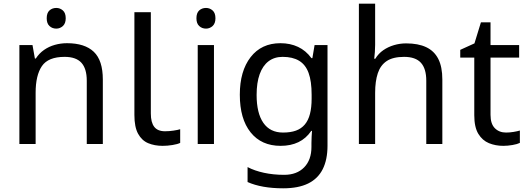

<svg xmlns="http://www.w3.org/2000/svg" viewBox="-20 -780 2858 1040"><path d="M285 -737Q305 -737 320.5 -723.5Q336 -710 336 -681Q336 -653 320.5 -639Q305 -625 285 -625Q263 -625 248 -639Q233 -653 233 -681Q233 -710 248 -723.5Q263 -737 285 -737ZM343 -546Q439 -546 488 -499.5Q537 -453 537 -349V0H450V-343Q450 -408 421 -440Q392 -472 330 -472Q241 -472 207 -422Q173 -372 173 -278V0H85V-536H156L169 -463H174Q192 -491 218.5 -509.5Q245 -528 277 -537Q309 -546 343 -546Z M861 10Q817 10 782.5 -4.5Q748 -19 728 -55.5Q708 -92 708 -157V-714H797V-165Q797 -117 815.5 -93Q834 -69 874 -69Q896 -69 919.5 -72.5Q943 -76 956 -80V-6Q942 1 914.5 5.5Q887 10 861 10Z M1139 -536V0H1051V-536ZM1096 -737Q1116 -737 1131.5 -723.5Q1147 -710 1147 -681Q1147 -653 1131.5 -639Q1116 -625 1096 -625Q1074 -625 1059 -639Q1044 -653 1044 -681Q1044 -710 1059 -723.5Q1074 -737 1096 -737Z M1499 -546Q1552 -546 1594.5 -526Q1637 -506 1667 -465H1672L1684 -536H1754V9Q1754 85 1728 136.5Q1702 188 1649 214Q1596 240 1514 240Q1456 240 1407.5 231.5Q1359 223 1321 206V125Q1359 145 1410 156Q1461 167 1519 167Q1588 167 1627.5 126.5Q1667 86 1667 16V-5Q1667 -17 1668 -39.5Q1669 -62 1670 -71H1666Q1638 -30 1596.5 -10Q1555 10 1500 10Q1396 10 1337.5 -63Q1279 -136 1279 -267Q1279 -395 1337.5 -470.5Q1396 -546 1499 -546ZM1511 -472Q1466 -472 1434.5 -448Q1403 -424 1386.5 -378Q1370 -332 1370 -266Q1370 -167 1406.5 -114.5Q1443 -62 1513 -62Q1554 -62 1583 -72.5Q1612 -83 1631 -105.5Q1650 -128 1659 -163Q1668 -198 1668 -246V-267Q1668 -340 1651.5 -385Q1635 -430 1600 -451Q1565 -472 1511 -472Z M2012 -537Q2012 -518 2010.5 -498Q2009 -478 2007 -462H2013Q2030 -490 2056 -508Q2082 -526 2114 -535.5Q2146 -545 2180 -545Q2245 -545 2288.5 -524.5Q2332 -504 2354 -461Q2376 -418 2376 -349V0H2289V-343Q2289 -408 2260 -440Q2231 -472 2169 -472Q2109 -472 2075 -449.5Q2041 -427 2026.5 -383.5Q2012 -340 2012 -277V0H1924V-760H2012Z M2721 -62Q2741 -62 2762 -65.5Q2783 -69 2796 -73V-6Q2782 1 2756 5.5Q2730 10 2706 10Q2664 10 2628.5 -4.5Q2593 -19 2571 -55Q2549 -91 2549 -156V-468H2473V-510L2550 -545L2585 -659H2637V-536H2792V-468H2637V-158Q2637 -109 2660.5 -85.5Q2684 -62 2721 -62Z"/></svg>

Font: ltelugu25
Style: Book
Weight: 400
Designer: Jelle Bosma - Monotype Design Team
Foundry: Monotype Imaging Inc.
Version: Version 2.003